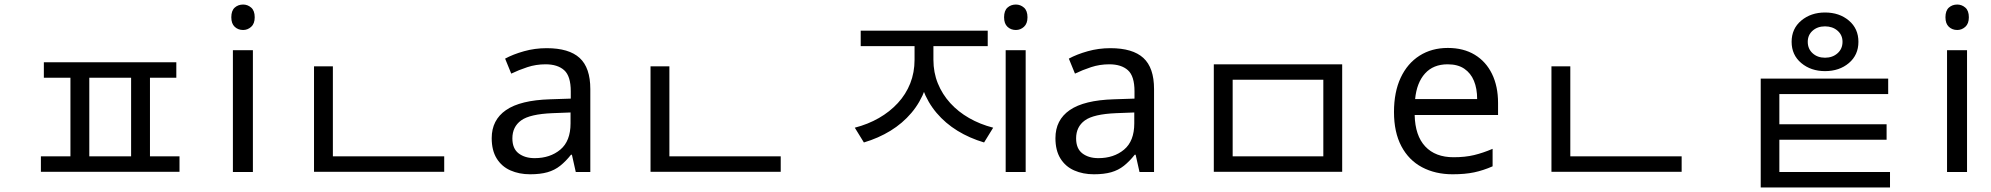

<svg xmlns="http://www.w3.org/2000/svg" viewBox="-20 -757 8762 845"><path d="M173 -483H756V-415H173ZM160 -69H770V-1H160ZM290 -429H373V-42H290ZM557 -429H640V-42H557Z M1093 -536V0H1005V-536ZM1050 -737Q1070 -737 1085.5 -723.5Q1101 -710 1101 -681Q1101 -653 1085.5 -639Q1070 -625 1050 -625Q1028 -625 1013 -639Q998 -653 998 -681Q998 -710 1013 -723.5Q1028 -737 1050 -737Z M1362 -69H1935V-1H1362ZM1362 -465H1445V-43H1362Z M2386 -545Q2484 -545 2531 -502Q2578 -459 2578 -365V0H2514L2497 -76H2493Q2470 -47 2445.5 -27.5Q2421 -8 2389.5 1Q2358 10 2313 10Q2265 10 2226.5 -7Q2188 -24 2166 -59.5Q2144 -95 2144 -149Q2144 -229 2207 -272.5Q2270 -316 2401 -320L2492 -323V-355Q2492 -422 2463 -448Q2434 -474 2381 -474Q2339 -474 2301 -461.5Q2263 -449 2230 -433L2203 -499Q2238 -518 2286 -531.5Q2334 -545 2386 -545ZM2412 -259Q2312 -255 2273.5 -227Q2235 -199 2235 -148Q2235 -103 2262.5 -82Q2290 -61 2333 -61Q2401 -61 2446 -98.5Q2491 -136 2491 -214V-262Z M2843 -69H3416V-1H2843ZM2843 -465H2926V-43H2843Z M4005 -604H4073V-494Q4073 -423 4051.5 -364.5Q4030 -306 3991 -260Q3952 -214 3899 -181.5Q3846 -149 3782 -130L3742 -195Q3800 -210 3848 -237.5Q3896 -265 3931.5 -303.5Q3967 -342 3986 -390Q4005 -438 4005 -494ZM4020 -604H4088V-494Q4088 -438 4107.5 -390Q4127 -342 4162 -303.5Q4197 -265 4245 -237.5Q4293 -210 4351 -195L4311 -130Q4247 -149 4194 -181.5Q4141 -214 4102 -260Q4063 -306 4041.5 -364.5Q4020 -423 4020 -494ZM3768 -622H4327V-554H3768Z M4494 -536V0H4406V-536ZM4451 -737Q4471 -737 4486.5 -723.5Q4502 -710 4502 -681Q4502 -653 4486.5 -639Q4471 -625 4451 -625Q4429 -625 4414 -639Q4399 -653 4399 -681Q4399 -710 4414 -723.5Q4429 -737 4451 -737Z M4867 -545Q4965 -545 5012 -502Q5059 -459 5059 -365V0H4995L4978 -76H4974Q4951 -47 4926.5 -27.5Q4902 -8 4870.5 1Q4839 10 4794 10Q4746 10 4707.5 -7Q4669 -24 4647 -59.5Q4625 -95 4625 -149Q4625 -229 4688 -272.5Q4751 -316 4882 -320L4973 -323V-355Q4973 -422 4944 -448Q4915 -474 4862 -474Q4820 -474 4782 -461.5Q4744 -449 4711 -433L4684 -499Q4719 -518 4767 -531.5Q4815 -545 4867 -545ZM4893 -259Q4793 -255 4754.5 -227Q4716 -199 4716 -148Q4716 -103 4743.5 -82Q4771 -61 4814 -61Q4882 -61 4927 -98.5Q4972 -136 4972 -214V-262Z M5322 -474H5887V-1H5322ZM5804 -406H5405V-69H5804Z M6352 -546Q6421 -546 6470.5 -516Q6520 -486 6546.5 -431.5Q6573 -377 6573 -304V-251H6206Q6208 -160 6252.5 -112.5Q6297 -65 6377 -65Q6428 -65 6467.5 -74.5Q6507 -84 6549 -102V-25Q6508 -7 6468 1.5Q6428 10 6373 10Q6297 10 6238.5 -21Q6180 -52 6147.5 -113.5Q6115 -175 6115 -264Q6115 -352 6144.5 -415Q6174 -478 6227.5 -512Q6281 -546 6352 -546ZM6351 -474Q6288 -474 6251.5 -433.5Q6215 -393 6208 -321H6481Q6481 -367 6467 -401Q6453 -435 6424.5 -454.5Q6396 -474 6351 -474Z M6808 -69H7381V-1H6808ZM6808 -465H6891V-43H6808Z M8012 -702Q8075 -702 8117 -666.5Q8159 -631 8159 -573Q8159 -515 8117 -479.5Q8075 -444 8012 -444Q7950 -444 7907.5 -479.5Q7865 -515 7865 -573Q7865 -631 7907.5 -666.5Q7950 -702 8012 -702ZM8012 -641Q7979 -641 7957.5 -622Q7936 -603 7936 -573Q7936 -542 7957.5 -522.5Q7979 -503 8012 -503Q8045 -503 8067 -522.5Q8089 -542 8089 -573Q8089 -603 8067 -622Q8045 -641 8012 -641ZM7729 -411H8290V-343H7811V35H7729ZM7729 0H8298V68H7729ZM7748 -210H8283V-142H7748Z M8637 -536V0H8549V-536ZM8594 -737Q8614 -737 8629.5 -723.5Q8645 -710 8645 -681Q8645 -653 8629.5 -639Q8614 -625 8594 -625Q8572 -625 8557 -639Q8542 -653 8542 -681Q8542 -710 8557 -723.5Q8572 -737 8594 -737Z"/></svg>

Font: korean15
Style: Book
Weight: 400
Designer: Jelle Bosma - Monotype Design Team
Foundry: Monotype Imaging Inc.
Version: Version 2.003